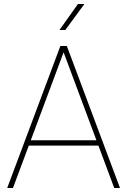

<svg xmlns="http://www.w3.org/2000/svg" viewBox="-20 -941 637 961"><path d="M44.9 0H16.1L282.2 -710.9H307.6L301.8 -688.5ZM294.9 -688.5 289.6 -710.9H314.5L580.6 0H551.8ZM476.6 -212.4H120.6V-238.8H476.6ZM370.1 -920.9H402.3L307.1 -791H277.8Z"/></svg>

Font: Heebo Thin
Style: Regular
Weight: 250
Designer: Oded Ezer
Foundry: Ezer Type House
Version: Version 3.100